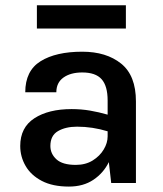

<svg xmlns="http://www.w3.org/2000/svg" viewBox="-20 -692 616 726"><path d="M240.5 13.5Q179 13.5 138 -8Q97 -29.5 76.8 -64.5Q56.5 -99.5 56.5 -140Q56.5 -210 110 -244.8Q163.5 -279.5 251 -279.5Q287 -279.5 320.5 -273.8Q354 -268 387 -258.5V-312Q387 -367 364.2 -392.5Q341.5 -418 291 -418Q247 -418 220 -398.8Q193 -379.5 193 -343H75.5Q75.5 -424.5 133.5 -460.5Q191.5 -496.5 291 -496.5Q382 -496.5 438 -451.5Q494 -406.5 494 -308.5V0H400.5L391.5 -79Q371.5 -38 333.2 -12.2Q295 13.5 240.5 13.5ZM170.5 -140Q170.5 -110.5 193.5 -89.5Q216.5 -68.5 266.5 -68.5Q303.5 -68.5 330.5 -85.2Q357.5 -102 372.2 -126.8Q387 -151.5 387 -176.5V-195.5Q329.5 -213 271.5 -213Q228 -213 199.2 -196.2Q170.5 -179.5 170.5 -140ZM119.5 -672H456V-584H119.5Z"/></svg>

Font: Karla SemiBold
Style: Regular
Weight: 600
Designer: Jonathan Pinhorn
Version: Version 2.004; ttfautohint (v1.8.4.7-5d5b);gftools[0.9.33]